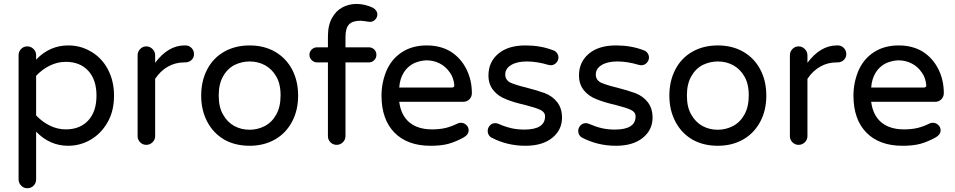

<svg xmlns="http://www.w3.org/2000/svg" viewBox="-20 -744 4945 994"><path d="M76.2 184.6V-459Q76.2 -477.5 89.4 -490.7Q102.5 -503.9 121.1 -503.9Q139.6 -503.9 153.3 -490.7Q167 -477.5 167 -459V-435.5Q237.3 -508.8 333 -508.8Q396.5 -508.8 448.2 -478.5Q504.9 -447.3 537.6 -386.7Q570.3 -326.2 570.3 -249Q570.3 -168.9 537.1 -111.3Q503.9 -52.7 449.7 -21Q395.5 10.7 333 10.7Q237.3 10.7 167 -62.5V184.6Q167 204.1 153.8 217.3Q140.6 230.5 121.1 230.5Q102.5 230.5 89.4 216.8Q76.2 203.1 76.2 184.6ZM479.5 -249Q479.5 -331.1 437 -377.4Q394.5 -423.8 320.3 -423.8Q277.3 -423.8 237.8 -404.3Q198.2 -384.8 167 -351.6V-146.5Q198.2 -113.3 237.8 -93.8Q277.3 -74.2 320.3 -74.2Q394.5 -74.2 437 -120.6Q479.5 -167 479.5 -249Z M692.4 -39.1V-458Q692.4 -476.6 705.6 -490.2Q718.8 -503.9 737.3 -503.9Q755.9 -503.9 769.5 -490.2Q783.2 -476.6 783.2 -458V-418.9Q850.6 -508.8 935.5 -508.8H940.4Q959 -508.8 971.7 -495.6Q984.4 -482.4 984.4 -463.9Q984.4 -445.3 971.2 -433.1Q958 -420.9 938.5 -420.9H933.6Q887.7 -420.9 849.1 -398.9Q810.5 -377 783.2 -335.9V-39.1Q783.2 -20.5 769.5 -7.3Q755.9 5.9 737.3 5.9Q718.8 5.9 705.6 -7.3Q692.4 -20.5 692.4 -39.1Z M1140.6 -21.5Q1084 -54.7 1052.7 -114.3Q1021.5 -173.8 1021.5 -249Q1021.5 -325.2 1052.7 -384.8Q1084 -444.3 1141.1 -476.6Q1198.2 -508.8 1272.5 -508.8Q1346.7 -508.8 1403.3 -476.6Q1460.9 -443.4 1492.2 -384.3Q1523.4 -325.2 1523.4 -249Q1523.4 -172.9 1492.2 -114.3Q1460 -53.7 1402.8 -21.5Q1345.7 10.7 1272.5 10.7Q1197.3 10.7 1140.6 -21.5ZM1349.6 -90.8Q1387.7 -110.4 1410.2 -150.9Q1432.6 -191.4 1432.6 -250Q1432.6 -311.5 1409.2 -349.6Q1387.7 -386.7 1352.1 -406.2Q1316.4 -425.8 1272.5 -425.8Q1232.4 -425.8 1195.3 -408.2Q1157.2 -388.7 1134.8 -348.6Q1112.3 -308.6 1112.3 -250Q1112.3 -187.5 1135.7 -149.4Q1157.2 -111.3 1192.9 -91.8Q1228.5 -72.3 1272.5 -72.3Q1312.5 -72.3 1349.6 -90.8Z M1677.7 -39.1V-420.9H1621.1Q1605.5 -420.9 1593.8 -432.6Q1582 -444.3 1582 -460Q1582 -476.6 1593.8 -487.8Q1605.5 -499 1621.1 -499H1677.7V-554.7Q1677.7 -614.3 1699.2 -651.4Q1718.8 -687.5 1752.4 -705.6Q1786.1 -723.6 1825.2 -723.6Q1869.1 -723.6 1910.2 -704.1Q1933.6 -690.4 1933.6 -668.9Q1933.6 -654.3 1922.4 -642.6Q1911.1 -630.9 1896.5 -630.9Q1885.7 -630.9 1874 -633.8L1847.7 -636.7Q1804.7 -636.7 1786.6 -617.2Q1768.6 -597.7 1768.6 -551.8V-499H1889.6Q1906.2 -499 1917.5 -487.8Q1928.7 -476.6 1928.7 -460Q1928.7 -444.3 1917.5 -432.6Q1906.2 -420.9 1889.6 -420.9H1768.6V-39.1Q1768.6 -20.5 1754.9 -7.3Q1741.2 5.9 1722.7 5.9Q1704.1 5.9 1690.9 -7.3Q1677.7 -20.5 1677.7 -39.1Z M1955.1 -249Q1955.1 -315.4 1980.5 -377Q2006.8 -438.5 2060.5 -473.6Q2114.3 -508.8 2189.5 -508.8Q2261.7 -508.8 2315.4 -475.6Q2366.2 -442.4 2394.5 -386.2Q2422.9 -330.1 2422.9 -261.7Q2422.9 -243.2 2410.2 -230Q2397.5 -216.8 2377 -216.8H2046.9Q2055.7 -147.5 2099.1 -110.8Q2142.6 -74.2 2216.8 -74.2Q2255.9 -74.2 2286.6 -81.5Q2317.4 -88.9 2348.6 -104.5Q2355.5 -108.4 2366.2 -108.4Q2381.8 -108.4 2394 -97.2Q2406.2 -85.9 2406.2 -69.3Q2406.2 -46.9 2379.9 -32.2Q2338.9 -9.8 2301.8 0.5Q2264.6 10.7 2209 10.7Q2088.9 10.7 2022 -57.6Q1955.1 -126 1955.1 -249ZM2332 -303.7Q2328.1 -342.8 2308.6 -369.1Q2287.1 -400.4 2255.4 -416Q2223.6 -431.6 2189.5 -431.6Q2158.2 -431.6 2124 -417Q2089.8 -400.4 2069.8 -367.7Q2049.8 -335 2046.9 -291H2320.3Q2333 -291 2332 -303.7Z M2521.5 -33.2Q2504.9 -44.9 2504.9 -66.4Q2504.9 -82 2516.1 -94.2Q2527.3 -106.4 2543.9 -106.4Q2553.7 -106.4 2561.5 -102.5Q2594.7 -87.9 2626 -80.6Q2657.2 -73.2 2694.3 -73.2Q2801.8 -73.2 2801.8 -141.6Q2801.8 -163.1 2778.3 -174.8Q2753.9 -186.5 2696.3 -201.2Q2639.6 -213.9 2601.6 -229.5Q2559.6 -245.1 2534.2 -276.4Q2508.8 -307.6 2508.8 -353.5Q2508.8 -422.9 2559.6 -465.8Q2610.4 -508.8 2700.2 -508.8Q2778.3 -508.8 2841.8 -484.4Q2855.5 -480.5 2863.3 -469.7Q2871.1 -459 2871.1 -446.3Q2871.1 -430.7 2859.4 -418.5Q2847.7 -406.2 2831.1 -406.2L2818.4 -408.2Q2759.8 -425.8 2707 -425.8Q2656.2 -425.8 2626 -407.2Q2595.7 -388.7 2595.7 -358.4Q2595.7 -330.1 2622.1 -316.4Q2650.4 -303.7 2707 -290Q2759.8 -276.4 2800.8 -261.7Q2840.8 -246.1 2865.2 -214.4Q2889.6 -182.6 2889.6 -134.8Q2889.6 -71.3 2838.9 -30.3Q2788.1 10.7 2700.2 10.7Q2603.5 10.7 2521.5 -33.2Z M2990.2 -33.2Q2973.6 -44.9 2973.6 -66.4Q2973.6 -82 2984.9 -94.2Q2996.1 -106.4 3012.7 -106.4Q3022.5 -106.4 3030.3 -102.5Q3063.5 -87.9 3094.7 -80.6Q3126 -73.2 3163.1 -73.2Q3270.5 -73.2 3270.5 -141.6Q3270.5 -163.1 3247.1 -174.8Q3222.7 -186.5 3165 -201.2Q3108.4 -213.9 3070.3 -229.5Q3028.3 -245.1 3002.9 -276.4Q2977.5 -307.6 2977.5 -353.5Q2977.5 -422.9 3028.3 -465.8Q3079.1 -508.8 3168.9 -508.8Q3247.1 -508.8 3310.5 -484.4Q3324.2 -480.5 3332 -469.7Q3339.8 -459 3339.8 -446.3Q3339.8 -430.7 3328.1 -418.5Q3316.4 -406.2 3299.8 -406.2L3287.1 -408.2Q3228.5 -425.8 3175.8 -425.8Q3125 -425.8 3094.7 -407.2Q3064.5 -388.7 3064.5 -358.4Q3064.5 -330.1 3090.8 -316.4Q3119.1 -303.7 3175.8 -290Q3228.5 -276.4 3269.5 -261.7Q3309.6 -246.1 3334 -214.4Q3358.4 -182.6 3358.4 -134.8Q3358.4 -71.3 3307.6 -30.3Q3256.8 10.7 3168.9 10.7Q3072.3 10.7 2990.2 -33.2Z M3564.5 -21.5Q3507.8 -54.7 3476.6 -114.3Q3445.3 -173.8 3445.3 -249Q3445.3 -325.2 3476.6 -384.8Q3507.8 -444.3 3564.9 -476.6Q3622.1 -508.8 3696.3 -508.8Q3770.5 -508.8 3827.1 -476.6Q3884.8 -443.4 3916 -384.3Q3947.3 -325.2 3947.3 -249Q3947.3 -172.9 3916 -114.3Q3883.8 -53.7 3826.7 -21.5Q3769.5 10.7 3696.3 10.7Q3621.1 10.7 3564.5 -21.5ZM3773.4 -90.8Q3811.5 -110.4 3834 -150.9Q3856.4 -191.4 3856.4 -250Q3856.4 -311.5 3833 -349.6Q3811.5 -386.7 3775.9 -406.2Q3740.2 -425.8 3696.3 -425.8Q3656.2 -425.8 3619.1 -408.2Q3581.1 -388.7 3558.6 -348.6Q3536.1 -308.6 3536.1 -250Q3536.1 -187.5 3559.6 -149.4Q3581.1 -111.3 3616.7 -91.8Q3652.3 -72.3 3696.3 -72.3Q3736.3 -72.3 3773.4 -90.8Z M4069.3 -39.1V-458Q4069.3 -476.6 4082.5 -490.2Q4095.7 -503.9 4114.3 -503.9Q4132.8 -503.9 4146.5 -490.2Q4160.2 -476.6 4160.2 -458V-418.9Q4227.5 -508.8 4312.5 -508.8H4317.4Q4335.9 -508.8 4348.6 -495.6Q4361.3 -482.4 4361.3 -463.9Q4361.3 -445.3 4348.1 -433.1Q4335 -420.9 4315.4 -420.9H4310.5Q4264.6 -420.9 4226.1 -398.9Q4187.5 -377 4160.2 -335.9V-39.1Q4160.2 -20.5 4146.5 -7.3Q4132.8 5.9 4114.3 5.9Q4095.7 5.9 4082.5 -7.3Q4069.3 -20.5 4069.3 -39.1Z M4398.4 -249Q4398.4 -315.4 4423.8 -377Q4450.2 -438.5 4503.9 -473.6Q4557.6 -508.8 4632.8 -508.8Q4705.1 -508.8 4758.8 -475.6Q4809.6 -442.4 4837.9 -386.2Q4866.2 -330.1 4866.2 -261.7Q4866.2 -243.2 4853.5 -230Q4840.8 -216.8 4820.3 -216.8H4490.2Q4499 -147.5 4542.5 -110.8Q4585.9 -74.2 4660.2 -74.2Q4699.2 -74.2 4730 -81.5Q4760.7 -88.9 4792 -104.5Q4798.8 -108.4 4809.6 -108.4Q4825.2 -108.4 4837.4 -97.2Q4849.6 -85.9 4849.6 -69.3Q4849.6 -46.9 4823.2 -32.2Q4782.2 -9.8 4745.1 0.5Q4708 10.7 4652.3 10.7Q4532.2 10.7 4465.3 -57.6Q4398.4 -126 4398.4 -249ZM4775.4 -303.7Q4771.5 -342.8 4752 -369.1Q4730.5 -400.4 4698.7 -416Q4667 -431.6 4632.8 -431.6Q4601.6 -431.6 4567.4 -417Q4533.2 -400.4 4513.2 -367.7Q4493.2 -335 4490.2 -291H4763.7Q4776.4 -291 4775.4 -303.7Z"/></svg>

Font: KTXP_ComRound
Style: Medium
Weight: 500
Version: Version 1.01;May 16, 2022;FontCreator 13.0.0.2683 64-bit